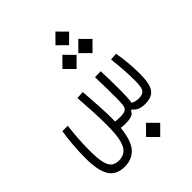

<svg xmlns="http://www.w3.org/2000/svg" viewBox="-227 -738 1040 1040"><g transform="rotate(-45 293.0 -217.5)"><path d="M132.8 163.6Q68.8 163.6 41.7 118.7Q14.6 73.7 14.6 -19Q14.6 -65.4 18.6 -116.5Q22.5 -167.5 29.8 -211.9H71.3Q65.9 -167 62.7 -122.8Q59.6 -78.6 59.6 -33.7Q59.6 26.9 67.4 59.8Q75.2 92.8 92 105.2Q108.9 117.7 134.8 117.7Q164.1 117.7 184.1 101.8Q204.1 85.9 214.1 46.4Q224.1 6.8 224.1 -64.9Q224.1 -120.1 221.2 -171.4Q218.3 -222.7 214.4 -281.2L257.8 -283.7Q261.7 -234.9 265.4 -175Q269 -115.2 269 -71.8Q269 -59.1 268.6 -46.9Q288.1 -44.4 306.2 -44.4Q333.5 -44.4 346.7 -52.2Q359.9 -60.1 361.8 -81.1Q363.8 -101.6 364 -135.3Q364.3 -168.9 363.5 -207.3Q362.8 -245.6 361.8 -281.2Q361.3 -289.6 361.3 -293.5L406.2 -294.9Q407.7 -260.7 408.4 -220.9Q409.2 -181.2 408.9 -144.3Q408.7 -107.4 406.7 -82Q405.8 -66.9 403.3 -55.7Q414.6 -48.8 426.5 -46.6Q438.5 -44.4 449.2 -44.4Q478 -44.4 490 -59.6Q502 -74.7 502 -127.9Q502 -208 490.7 -299.8L532.2 -303.2Q540.5 -252.4 543.7 -211.7Q546.9 -170.9 546.9 -132.8Q546.9 -59.1 525.6 -28.8Q504.4 1.5 451.7 1.5Q428.7 1.5 410.4 -5.1Q392.1 -11.7 379.4 -28.8H372.1Q364.3 -9.8 345.7 -4.2Q327.1 1.5 301.3 1.5Q284.7 1.5 266.1 -1Q256.8 89.4 223.1 126.5Q189.5 163.6 132.8 163.6ZM322.3 -395.5 268.1 -449.7 322.3 -504.4 376.5 -449.7ZM444.3 -395.5 390.1 -449.7 444.3 -504.4 498.5 -449.7ZM384.8 -515.6 332.5 -567.4 384.8 -620.1 437 -567.4ZM382.3 185.1 328.1 130.9 382.3 76.2 436.5 130.9Z"/></g></svg>

Font: Cascadia Mono NF ExtraLight
Style: Regular
Weight: 200
Monospace: yes
Designer: Aaron Bell
Foundry: Saja Typeworks
Version: Version 2404.023; ttfautohint (v1.8.4)